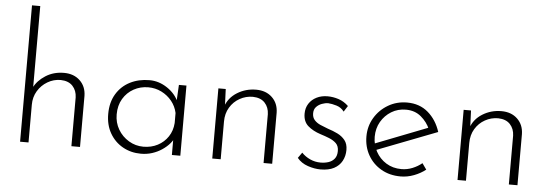

<svg xmlns="http://www.w3.org/2000/svg" viewBox="-50 -909 3049 1066"><g transform="rotate(5 1475.0 -376.0)"><path d="M89 0V-760H135V-287L132 -304Q152 -345 196.5 -373.5Q241 -402 299 -402Q354 -402 388 -369.5Q422 -337 423 -285V0H375V-272Q374 -310 351 -335Q328 -360 284 -361Q245 -361 211 -341Q177 -321 156.5 -287Q136 -253 136 -210V0Z M763 8Q707 8 661.5 -17.5Q616 -43 589.5 -89Q563 -135 563 -196Q563 -261 591 -307.5Q619 -354 667 -378.5Q715 -403 776 -403Q828 -403 874.5 -372Q921 -341 941 -294L934 -280L940 -391H982V0H935V-121L945 -103Q938 -83 921 -63.5Q904 -44 879.5 -27.5Q855 -11 825.5 -1.5Q796 8 763 8ZM773 -32Q817 -32 852.5 -50.5Q888 -69 910 -102Q932 -135 935 -178V-234Q927 -271 903.5 -300Q880 -329 846 -346Q812 -363 772 -363Q728 -363 691 -342.5Q654 -322 632 -285Q610 -248 610 -198Q610 -152 632 -114.5Q654 -77 691.5 -54.5Q729 -32 773 -32Z M1201 -391 1206 -268 1200 -292Q1217 -343 1264.5 -372.5Q1312 -402 1370 -402Q1425 -402 1459 -369.5Q1493 -337 1494 -285V0H1446V-272Q1445 -310 1422 -335Q1399 -360 1355 -361Q1316 -361 1282 -342Q1248 -323 1227.5 -289Q1207 -255 1207 -210V0H1160V-391Z M1764 8Q1730 8 1693 -4.5Q1656 -17 1633 -45L1655 -76Q1675 -55 1702.5 -42.5Q1730 -30 1761 -30Q1784 -30 1804.5 -36.5Q1825 -43 1838 -59Q1851 -75 1851 -102Q1851 -130 1835.5 -145Q1820 -160 1796.5 -169.5Q1773 -179 1747 -187Q1704 -201 1676.5 -225Q1649 -249 1649 -293Q1649 -325 1664.5 -349Q1680 -373 1707 -386.5Q1734 -400 1768 -400Q1799 -400 1829.5 -390Q1860 -380 1885 -356L1864 -323Q1848 -345 1821.5 -353Q1795 -361 1775 -362Q1758 -362 1739.5 -355Q1721 -348 1708.5 -334.5Q1696 -321 1696 -299Q1696 -276 1709 -261.5Q1722 -247 1742.5 -238Q1763 -229 1785 -221Q1814 -212 1839.5 -199.5Q1865 -187 1881.5 -166.5Q1898 -146 1898 -112Q1898 -78 1883 -50.5Q1868 -23 1838.5 -7.5Q1809 8 1764 8Z M2210 8Q2149 8 2102 -19Q2055 -46 2028.5 -92.5Q2002 -139 2002 -197Q2002 -254 2030 -301Q2058 -348 2105.5 -376Q2153 -404 2211 -404Q2281 -404 2328.5 -363Q2376 -322 2397 -256L2055 -124L2041 -158L2354 -280L2344 -266Q2327 -306 2292.5 -335Q2258 -364 2208 -364Q2163 -364 2127 -342Q2091 -320 2069.5 -283Q2048 -246 2048 -199Q2048 -155 2068.5 -117Q2089 -79 2126 -56Q2163 -33 2211 -33Q2243 -33 2272.5 -45Q2302 -57 2325 -76L2349 -42Q2321 -20 2284.5 -6Q2248 8 2210 8Z M2568 -391 2573 -268 2567 -292Q2584 -343 2631.5 -372.5Q2679 -402 2737 -402Q2792 -402 2826 -369.5Q2860 -337 2861 -285V0H2813V-272Q2812 -310 2789 -335Q2766 -360 2722 -361Q2683 -361 2649 -342Q2615 -323 2594.5 -289Q2574 -255 2574 -210V0H2527V-391Z"/></g></svg>

Font: Josefin Sans Thin Light
Style: Regular
Weight: 300
Version: Version 2.000